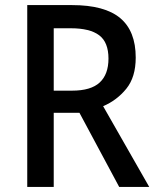

<svg xmlns="http://www.w3.org/2000/svg" viewBox="-20 -785 616 754"><path d="M263 -765Q391 -765 452 -714Q513 -663 513 -559Q513 -482 476 -436.5Q439 -391 385 -368L566 -51H448L292 -342H191V-51H87V-765ZM258 -674H191V-429H263Q337 -429 371.5 -461Q406 -493 406 -555Q406 -619 369.5 -646.5Q333 -674 258 -674Z"/></svg>

Font: Noto Sans Tamil UI SemiCondensed Medium
Style: Regular
Weight: 500
Width: 4
Designer: Jelle Bosma - Monotype Design Team
Foundry: Monotype Imaging Inc.
Version: Version 2.004; ttfautohint (v1.8.4.7-5d5b)